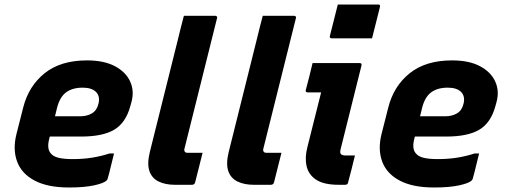

<svg xmlns="http://www.w3.org/2000/svg" viewBox="-20 -820 2260 852"><path d="M366 -552Q441 -552 489.5 -526.5Q538 -501 557.5 -458.5Q577 -416 563 -366L558 -348Q538 -275 487 -244.5Q436 -214 339 -214H201L199 -206Q187 -162 204 -141Q215 -126 239 -120Q263 -114 302 -114Q350 -114 389.5 -120.5Q429 -127 466 -139H486Q479 -112 472.5 -84Q466 -56 458 -28Q457 -23 453 -19Q441 -7 397.5 2.5Q354 12 286 12Q192 12 134 -18.5Q76 -49 56 -103Q36 -157 53 -225L83 -343Q107 -438 178 -495Q249 -552 366 -552ZM347 -431Q301 -431 273 -410Q245 -389 233 -341L224 -304H336Q366 -304 388 -317Q410 -330 417 -360Q425 -393 406 -412Q387 -431 347 -431Z M768 -639Q774 -664 781.5 -694Q789 -724 796 -750H935Q939 -750 942 -747Q945 -744 943 -739Q907 -595 871 -450.5Q835 -306 799 -162Q796 -153 800 -147Q803 -142 812 -142H879Q871 -109 862.5 -76.5Q854 -44 846 -11Q843 0 832 0H756Q714 0 684 -14.5Q654 -29 643 -61Q632 -93 645 -146Q676 -269 706.5 -392.5Q737 -516 768 -639Z M1118 -639Q1124 -664 1131.5 -694Q1139 -724 1146 -750H1285Q1289 -750 1292 -747Q1295 -744 1293 -739Q1257 -595 1221 -450.5Q1185 -306 1149 -162Q1146 -153 1150 -147Q1153 -142 1162 -142H1229Q1221 -109 1212.5 -76.5Q1204 -44 1196 -11Q1193 0 1182 0H1106Q1064 0 1034 -14.5Q1004 -29 993 -61Q982 -93 995 -146Q1026 -269 1056.5 -392.5Q1087 -516 1118 -639Z M1367 -540H1576Q1587 -540 1584 -529Q1561 -437 1538 -344.5Q1515 -252 1492 -160Q1487 -142 1493 -136Q1499 -130 1515 -130H1555Q1548 -101 1540 -69Q1532 -37 1524 -8Q1522 0 1511 0H1483Q1417 0 1383 -22.5Q1349 -45 1340.5 -83Q1332 -121 1344 -167Q1359 -228 1374.5 -288.5Q1390 -349 1405 -410H1346Q1334 -410 1337 -421Q1345 -450 1352.5 -480.5Q1360 -511 1367 -540ZM1479 -800H1658Q1669 -800 1666 -789L1631 -650H1452Q1441 -650 1444 -661Z M1986 -552Q2061 -552 2109.5 -526.5Q2158 -501 2177.5 -458.5Q2197 -416 2183 -366L2178 -348Q2158 -275 2107 -244.5Q2056 -214 1959 -214H1821L1819 -206Q1807 -162 1824 -141Q1835 -126 1859 -120Q1883 -114 1922 -114Q1970 -114 2009.5 -120.5Q2049 -127 2086 -139H2106Q2099 -112 2092.5 -84Q2086 -56 2078 -28Q2077 -23 2073 -19Q2061 -7 2017.5 2.5Q1974 12 1906 12Q1812 12 1754 -18.5Q1696 -49 1676 -103Q1656 -157 1673 -225L1703 -343Q1727 -438 1798 -495Q1869 -552 1986 -552ZM1967 -431Q1921 -431 1893 -410Q1865 -389 1853 -341L1844 -304H1956Q1986 -304 2008 -317Q2030 -330 2037 -360Q2045 -393 2026 -412Q2007 -431 1967 -431Z"/></svg>

Font: Recursive Sn Lnr St XBd
Style: Italic
Weight: 800
Italic angle: -15°
Version: Version 1.079;hotconv 1.0.112;makeotfexe 2.5.65598; ttfautoh